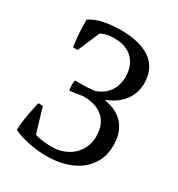

<svg xmlns="http://www.w3.org/2000/svg" viewBox="-165 -780 831 898"><g transform="rotate(30 250.5 -330.5)"><path d="M219.2 11.7Q192.9 11.7 167.5 8.8Q142.1 5.9 118.7 1Q95.2 -3.9 74.7 -10.7Q54.2 -17.6 38.1 -25.4Q38.1 -40 40 -59.8Q42 -79.6 45.7 -100.8Q49.3 -122.1 53.7 -143.6Q58.1 -165 62.5 -183.6H86.9L126.5 -51.3Q131.8 -48.3 142.3 -45.9Q152.8 -43.5 165.5 -41.7Q178.2 -40 192.1 -39.1Q206.1 -38.1 218.3 -38.1Q252.9 -38.1 281.7 -49.3Q310.5 -60.5 331.3 -80.1Q352.1 -99.6 363.5 -126.2Q375 -152.8 375 -183.6Q375 -221.2 363 -246.6Q351.1 -272 331.3 -287.6Q311.5 -303.2 285.4 -310.1Q259.3 -316.9 231.4 -316.9L158.2 -306.6Q155.8 -319.8 155.3 -333.7Q154.8 -347.7 157.7 -361.3H188Q195.8 -361.3 206.1 -361.6Q216.3 -361.8 226.8 -362.5Q237.3 -363.3 247.3 -364.3Q257.3 -365.2 264.6 -366.2Q308.1 -381.3 331.3 -414.6Q354.5 -447.8 354.5 -493.7Q354.5 -524.4 345.2 -548.8Q335.9 -573.2 318.6 -590.1Q301.3 -606.9 276.6 -615.7Q252 -624.5 221.2 -624.5Q189.9 -624.5 171.4 -618.9Q152.8 -613.3 146.5 -606.4L97.2 -491.2H72.3Q70.3 -503.9 68.4 -520.8Q66.4 -537.6 64.9 -556.6Q63.5 -575.7 62.7 -595.7Q62 -615.7 62.5 -634.8Q77.1 -645.5 96.9 -653.1Q116.7 -660.6 138.9 -665Q161.1 -669.4 183.8 -671.4Q206.5 -673.3 226.6 -673.3Q252 -673.3 278.1 -670.4Q304.2 -667.5 328.4 -660.6Q352.5 -653.8 374 -641.8Q395.5 -629.9 411.4 -611.8Q427.2 -593.8 436.3 -568.8Q445.3 -543.9 445.3 -510.7Q445.3 -486.8 438.5 -463.9Q431.6 -440.9 417.2 -420.7Q402.8 -400.4 380.9 -383.5Q358.9 -366.7 328.6 -355V-351.1Q356.9 -346.2 382.1 -334.7Q407.2 -323.2 425.8 -303.5Q444.3 -283.7 455.1 -255.4Q465.8 -227.1 465.8 -188.5Q465.8 -137.2 445.6 -99.4Q425.3 -61.5 391.1 -36.9Q356.9 -12.2 312.3 -0.2Q267.6 11.7 219.2 11.7Z"/></g></svg>

Font: PT Astra Serif
Style: Regular
Weight: 400
Designer: A.Korolkova, I. Chaeva
Foundry: ParaType Ltd
Version: Version 1.002